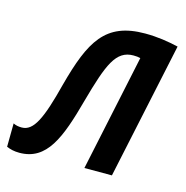

<svg xmlns="http://www.w3.org/2000/svg" viewBox="-127 -630 699 721"><g transform="rotate(15 222.0 -269.5)"><path d="M10 8C116 8 154 -89 196 -244C238 -395 262 -456 330 -456C341 -456 350 -455 357 -453L261 0H368L481 -531C442 -540 400 -547 351 -547C197 -547 150 -461 102 -282C66 -141 40 -86 -6 -86C-19 -86 -29 -88 -39 -93L-40 -2C-26 4 -11 8 10 8Z"/></g></svg>

Font: Noto Sans Display SemiCondensed Medium
Style: Italic
Weight: 500
Width: 4
Italic angle: -12°
Designer: Monotype Design Team
Foundry: Monotype Imaging Inc.
Version: Version 1.900